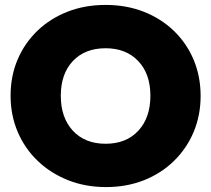

<svg xmlns="http://www.w3.org/2000/svg" viewBox="-20 -746 858 780"><path d="M411 14Q327 14 256.5 -14Q186 -42 133.5 -92Q81 -142 52 -210Q23 -278 23 -357Q23 -437 51.5 -504Q80 -571 132 -621Q184 -671 254.5 -698.5Q325 -726 409 -726Q493 -726 563.5 -698.5Q634 -671 686 -621Q738 -571 766.5 -503.5Q795 -436 795 -356Q795 -277 766.5 -209.5Q738 -142 686 -91.5Q634 -41 564 -13.5Q494 14 411 14ZM409 -162Q493 -162 542 -215Q591 -268 591 -357Q591 -446 541.5 -498Q492 -550 409 -550Q325 -550 276 -498Q227 -446 227 -357Q227 -268 276 -215Q325 -162 409 -162Z"/></svg>

Font: Outfit Black
Style: Regular
Weight: 900
Designer: Rodrigo Fuenzalida
Foundry: fragTYPE
Version: Version 1.100; ttfautohint (v1.8.4.7-5d5b)